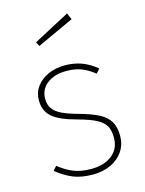

<svg xmlns="http://www.w3.org/2000/svg" viewBox="-117 -838 695 919"><g transform="rotate(-15 230.5 -378.5)"><path d="M231 -530Q276 -530 313.5 -516.5Q351 -503 388 -473L370 -452Q335 -479 304 -490.5Q273 -502 232 -502Q173 -502 136.5 -474Q100 -446 100 -399Q100 -370 113.5 -350.5Q127 -331 156.5 -316.5Q186 -302 238 -288Q299 -271 334 -252.5Q369 -234 385 -206Q401 -178 401 -135Q401 -93 379 -60Q357 -27 317.5 -8.5Q278 10 228 10Q171 10 130 -7Q89 -24 50 -56L68 -76Q106 -46 142 -32Q178 -18 228 -18Q291 -18 330.5 -49Q370 -80 370 -135Q370 -172 357 -194Q344 -216 313.5 -232Q283 -248 224 -264Q140 -286 104.5 -316.5Q69 -347 69 -400Q69 -438 90.5 -467.5Q112 -497 149 -513.5Q186 -530 231 -530ZM307 -767 321 -735 139 -651 128 -672Z"/></g></svg>

Font: Firava
Style: Regular
Weight: 400
Designer: Carrois Corporate & Edenspiekermann AG
Foundry: Greg Finn Gibson
Version: Version 5.000